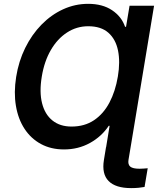

<svg xmlns="http://www.w3.org/2000/svg" viewBox="-20 -757 812 987"><path d="M772 -727.5 651.4 0H525.4L543.5 -110.4H539.1Q502.4 -55.2 442.4 -22Q382.3 11.2 309.1 11.2Q242.2 11.2 190.7 -16.6Q139.2 -44.4 106.2 -94.7Q73.2 -145 61.8 -213.1Q50.3 -281.2 63 -361.3Q75.7 -441.9 109.6 -510.7Q143.6 -579.6 193.4 -630.4Q243.2 -681.2 304.4 -709.2Q365.7 -737.3 433.1 -737.3Q506.8 -737.3 555.9 -704.6Q605 -671.9 623 -619.1H627.9L646 -727.5ZM347.7 -106.4Q414.6 -106.4 463.1 -138.9Q511.7 -171.4 542.5 -229.5Q573.2 -287.6 585.9 -363.8Q598.6 -439 586.7 -497.3Q574.7 -555.7 536.9 -588.9Q499 -622.1 433.6 -622.1Q374 -622.1 324.5 -589.8Q274.9 -557.6 241.2 -499.5Q207.5 -441.4 194.8 -363.3Q181.6 -283.7 196.3 -226.1Q210.9 -168.5 249.8 -137.5Q288.6 -106.4 347.7 -106.4ZM654.3 210Q574.2 210 538.3 173.6Q502.4 137.2 514.2 65.4L524.9 0H651.4L640.6 64.5Q636.7 88.9 649.7 99.6Q662.6 110.4 697.3 110.4Q707 110.4 718 109.6Q729 108.9 739.3 107.9L723.1 204.1Q710.4 206.5 692.6 208.3Q674.8 210 654.3 210Z"/></svg>

Font: Inter 17pt SemiBold
Style: Italic
Weight: 600
Italic angle: -9.3988°
Version: Version 4.001;git-66647c0bb